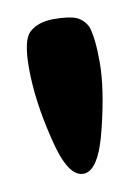

<svg xmlns="http://www.w3.org/2000/svg" viewBox="-52 -772 312 429"><g transform="rotate(-10 104.0 -557.0)"><path d="M183 -620Q183 -676 174 -702Q166 -718 150 -726Q133 -733 98 -733Q62 -733 42 -714Q25 -697 25 -635Q25 -561 47 -472Q68 -381 104 -381Q139 -381 161 -472Q183 -561 183 -620Z"/></g></svg>

Font: FredokaOneMacrons
Style: Regular
Weight: 500
Designer: ""
Foundry: ""
Version: ""